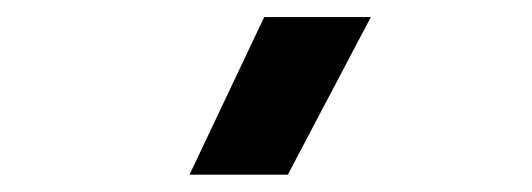

<svg xmlns="http://www.w3.org/2000/svg" viewBox="-20 -815 626 226"><path d="M203.1 -609.4H318.8L416.5 -794.9H291Z"/></svg>

Font: Cascadia Mono SemiBold
Style: Regular
Weight: 600
Monospace: yes
Designer: Aaron Bell
Foundry: Saja Typeworks
Version: Version 2404.023